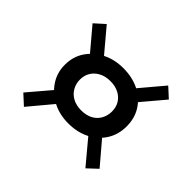

<svg xmlns="http://www.w3.org/2000/svg" viewBox="-127 -750 890 890"><g transform="rotate(45 318.0 -304.5)"><path d="M316 -124Q259 -124 213.5 -147.5Q168 -171 140.5 -212Q113 -253 113 -305Q113 -359 140.5 -399.5Q168 -440 213.5 -463Q259 -486 316 -486Q376 -486 421.5 -463Q467 -440 492.5 -399.5Q518 -359 518 -305Q518 -253 492.5 -212Q467 -171 421.5 -147.5Q376 -124 316 -124ZM117 -33 68 -78 181 -211 229 -167ZM520 -33 408 -167 455 -211 568 -78ZM181 -398 68 -532 117 -576 229 -443ZM455 -398 408 -443 520 -576 568 -532ZM316 -209Q349 -209 372.5 -221.5Q396 -234 408.5 -256.5Q421 -279 421 -306Q421 -334 408.5 -355Q396 -376 372.5 -388.5Q349 -401 316 -401Q284 -401 260.5 -388.5Q237 -376 224 -355Q211 -334 211 -306Q211 -279 224 -256.5Q237 -234 260.5 -221.5Q284 -209 316 -209Z"/></g></svg>

Font: BioRhyme SemiExpanded SemiBold
Style: Regular
Weight: 600
Width: 6
Designer: Aoife Mooney
Foundry: Aoife Mooney Type
Version: Version 1.600;gftools[0.9.33]